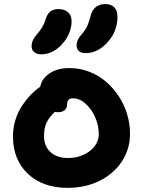

<svg xmlns="http://www.w3.org/2000/svg" viewBox="-20 -990 695 933"><path d="M396 -731.9Q374.5 -731.9 363.3 -741.9Q352.1 -752 352.1 -769Q352.1 -797.9 380.9 -828.1Q396.5 -846.2 404.5 -864.5Q412.6 -882.8 420.9 -915Q436.5 -970.2 492.2 -970.2Q520.5 -970.2 535.6 -954.3Q550.8 -938.5 550.8 -908.2Q550.8 -838.4 503.2 -785.2Q455.6 -731.9 396 -731.9ZM180.2 -726.1Q158.7 -726.1 145.8 -737.1Q132.8 -748 133.8 -766.1Q133.8 -781.2 139.6 -793.9Q145.5 -806.6 160.2 -824.2Q189.9 -857.9 200.2 -892.1Q209 -921.9 224.1 -933.8Q239.3 -945.8 265.1 -945.8Q294.4 -945.8 311.5 -929.9Q328.6 -914.1 328.1 -883.8Q325.7 -823.7 281.2 -774.9Q236.8 -726.1 180.2 -726.1ZM309.1 -77.1Q188 -77.1 115.5 -145.5Q43 -213.9 43 -328.1Q43 -369.6 55.4 -408.7Q67.9 -447.8 88.4 -478Q108.9 -508.3 130.6 -530.5Q152.3 -552.7 175.8 -568.8Q182.6 -607.4 220.5 -633.3Q258.3 -659.2 317.9 -659.2Q367.7 -659.2 413.8 -641.4Q460 -623.5 495.4 -592.8Q530.8 -562 557.4 -521.7Q584 -481.4 597.9 -434.6Q611.8 -387.7 611.8 -339.8Q611.8 -264.6 571.3 -204.1Q530.8 -143.6 461.7 -110.4Q392.6 -77.1 309.1 -77.1ZM193.8 -330.1Q193.8 -279.8 225.3 -251Q256.8 -222.2 309.1 -222.2Q372.1 -222.2 416 -255.9Q460 -289.6 460 -339.8Q460 -378.9 443.1 -418.7Q426.3 -458.5 396.7 -485.4Q367.2 -512.2 334 -512.2Q306.2 -512.2 306.2 -482.9Q306.2 -464.8 294.2 -454.8Q282.2 -444.8 264.2 -444.8Q252.9 -444.8 247.1 -446.8Q218.3 -420.4 206.1 -393.6Q193.8 -366.7 193.8 -330.1Z"/></svg>

Font: Shantell Sans Irregular Bouncy
Style: Bold
Weight: 700
Designer: Stephen Nixon, Anya Danilova, Shantell Martin
Foundry: Arrow Type
Version: Version 1.006;[9816181b4]